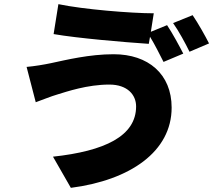

<svg xmlns="http://www.w3.org/2000/svg" viewBox="-20 -838 1040 924"><path d="M152 -346C183 -357 227 -375 255 -383C301 -397 400 -431 506 -431C594 -431 635 -381 635 -326C635 -183 484 -111 235 -84L321 66C607 29 806 -109 806 -320C806 -482 693 -577 527 -577C410 -577 300 -550 225 -534C192 -527 144 -519 108 -516ZM706 -685 720 -774C611 -774 380 -793 261 -818L238 -674C353 -654 577 -635 696 -627L702 -661C725 -624 749 -575 767 -540L862 -580C844 -615 809 -680 784 -717ZM813 -727C840 -689 872 -630 892 -589L986 -629C969 -663 933 -727 907 -765Z"/></svg>

Font: Noto Sans CJK JP Black
Style: Regular
Weight: 900
Designer: Ryoko NISHIZUKA (kana & ideographs); Paul D. Hunt (Latin, Greek & Cyrillic); Wenlong ZHANG (bopomofo); Sandoll Communica
Foundry: Adobe Systems Incorporated
Version: Version 1.004;PS 1.004;hotconv 1.0.82;makeotf.lib2.5.63406